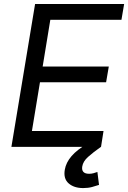

<svg xmlns="http://www.w3.org/2000/svg" viewBox="-20 -748 652 978"><path d="M38.1 0 158.7 -727.5H612.3L598.6 -647H236.3L197.3 -409.2H534.2L520.5 -329.1H183.6L142.6 -80.6H507.3L494.6 0ZM403.8 210Q356.9 210 329.6 186Q302.2 162.1 310.1 116.2Q316.4 79.6 344.5 47.1Q372.6 14.6 423.3 -14.6L494.1 0Q453.6 28.8 428.5 51.3Q403.3 73.7 398.9 100.1Q396 118.2 404.8 127.7Q413.6 137.2 434.1 137.2Q445.3 137.2 456.3 134.3Q467.3 131.3 476.1 127.9L484.4 193.8Q468.8 199.2 448.7 204.6Q428.7 210 403.8 210Z"/></svg>

Font: Inter 20pt
Style: Italic
Weight: 400
Italic angle: -9.3988°
Version: Version 4.001;git-66647c0bb